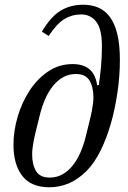

<svg xmlns="http://www.w3.org/2000/svg" viewBox="-20 -780 541 812"><path d="M189 12Q111 12 74 -36.5Q37 -85 37 -167Q37 -227 55 -287.5Q73 -348 105.5 -397.5Q138 -447 184 -478Q230 -509 287 -509Q332 -509 358 -487.5Q384 -466 391 -419L398 -421Q403 -454 407 -496Q411 -538 411 -585Q411 -657 387 -688Q363 -719 323 -719Q285 -719 252.5 -699.5Q220 -680 186 -628L157 -646Q195 -710 236.5 -735Q278 -760 332 -760Q367 -760 395.5 -748Q424 -736 444.5 -708.5Q465 -681 476 -636.5Q487 -592 487 -526Q487 -460 477 -390.5Q467 -321 449 -258Q431 -195 405 -142.5Q379 -90 346 -57Q309 -20 269.5 -4Q230 12 189 12ZM190 -29Q220 -29 244 -42.5Q268 -56 287 -79.5Q306 -103 320 -135Q334 -167 343 -204Q352 -241 358.5 -267Q365 -293 368.5 -311.5Q372 -330 373.5 -343.5Q375 -357 375 -369Q375 -412 358.5 -439.5Q342 -467 301 -467Q271 -467 247 -453.5Q223 -440 204 -416.5Q185 -393 171 -361Q157 -329 148 -292Q139 -255 132.5 -229Q126 -203 122.5 -184.5Q119 -166 117.5 -152.5Q116 -139 116 -127Q116 -84 132.5 -56.5Q149 -29 190 -29Z"/></svg>

Font: IBM Plex Serif
Style: Italic
Weight: 400
Italic angle: -14°
Designer: Mike Abbink, Paul van der Laan, Pieter van Rosmalen
Foundry: Bold Monday
Version: Version 3.001